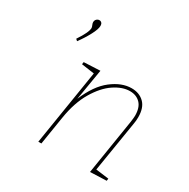

<svg xmlns="http://www.w3.org/2000/svg" viewBox="-172 -930 1075 1090"><g transform="rotate(30 366.0 -384.5)"><path d="M174 -771Q183 -771 189 -764.5Q195 -758 195 -746Q195 -724 173.5 -683.5Q152 -643 123 -604L112 -614Q157 -681 157 -710Q157 -716 152.5 -726Q148 -736 148 -743Q148 -756 156 -763.5Q164 -771 174 -771ZM582 -28 667 -17 665 -2 558 2 616 -361Q620 -391 620 -402Q620 -456 594 -482.5Q568 -509 526 -509Q477 -509 424 -473.5Q371 -438 328 -365.5Q285 -293 268 -187L238 0H218L297 -493L213 -505L215 -520L322 -525L288 -322Q332 -428 397 -478Q462 -528 526 -528Q577 -528 608.5 -497Q640 -466 640 -404Q640 -381 636 -360Z"/></g></svg>

Font: Bitter Pro Thin
Style: Italic
Weight: 250
Italic angle: -9°
Designer: Sol Matas, and Bitter project Authors
Foundry: Sol Matas
Version: Version 1.010